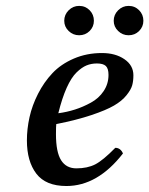

<svg xmlns="http://www.w3.org/2000/svg" viewBox="-20 -618 504 648"><path d="M346.2 -365.2Q346.2 -386.7 337.2 -395.3Q328.1 -403.8 307.1 -403.8Q288.1 -403.8 272 -397.2Q255.9 -390.6 238.3 -373.5Q220.7 -356.4 205.1 -321.8Q189.5 -287.1 176.8 -235.8Q206.1 -239.7 232.9 -248.3Q259.8 -256.8 286.6 -271.5Q313.5 -286.1 329.8 -310.5Q346.2 -335 346.2 -365.2ZM169.9 -199.2Q168.9 -191.4 168.9 -165Q168.9 -104.5 186.3 -77.1Q203.6 -49.8 237.8 -49.8Q274.9 -49.8 301.3 -63.2Q327.6 -76.7 369.1 -119.1Q386.7 -119.1 395 -100.1Q309.6 9.8 204.1 9.8Q134.3 9.8 102.5 -32Q70.8 -73.7 70.8 -144Q70.8 -182.6 79.6 -222.4Q88.4 -262.2 108.4 -301.5Q128.4 -340.8 157 -371.1Q185.5 -401.4 229 -420.2Q272.5 -439 324.2 -439Q369.6 -439 399.9 -418.2Q430.2 -397.5 430.2 -363.8Q430.2 -345.2 426.3 -330.6Q422.4 -315.9 407 -296.6Q391.6 -277.3 364.7 -261.7Q337.9 -246.1 288.3 -229.5Q238.8 -212.9 169.9 -199.2ZM196.8 -547.9Q196.8 -568.4 211.7 -583.3Q226.6 -598.1 247.1 -598.1Q268.1 -598.1 282.5 -583.5Q296.9 -568.8 296.9 -547.9Q296.9 -527.8 282.5 -513.4Q268.1 -499 247.1 -499Q226.6 -499 211.7 -513.4Q196.8 -527.8 196.8 -547.9ZM363.8 -547.9Q363.8 -568.4 378.7 -583.3Q393.6 -598.1 414.1 -598.1Q435.1 -598.1 449.5 -583.5Q463.9 -568.8 463.9 -547.9Q463.9 -527.8 449.5 -513.4Q435.1 -499 414.1 -499Q393.6 -499 378.7 -513.4Q363.8 -527.8 363.8 -547.9Z"/></svg>

Font: Common Serif Medium
Style: Italic
Weight: 500
Italic angle: -12°
Designer: Philipp H. Poll, Khaled Hosny
Foundry: Stefan Peev, Context Ltd.
Version: Version 1.026